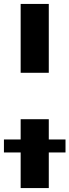

<svg xmlns="http://www.w3.org/2000/svg" viewBox="-22 -762 353 976"><path d="M83 -392V-742H226V-392ZM83 194V-156H226V194ZM-2 13V-53H311V13Z"/></svg>

Font: Montserrat Underline Thin
Style: Bold
Weight: 700
Version: Version 9.000